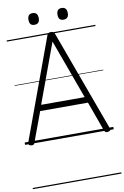

<svg xmlns="http://www.w3.org/2000/svg" viewBox="-143 -1149 1037 1602"><g transform="rotate(-10 375.5 -348.5)"><path d="M50 13Q34 10 30 3Q26 -4 30 -16L342 -867Q346 -880 353.5 -885Q361 -890 375 -890Q390 -890 397 -885Q404 -880 408 -867L720 -16Q725 -4 720.5 3Q716 10 700 13Q686 15 679.5 10.5Q673 6 667 -10L578 -256H173L82 -10Q77 6 70.5 10.5Q64 15 50 13ZM190 -306H559L375 -809ZM252 -973Q230 -973 219.5 -985Q209 -997 209 -1022Q209 -1047 219.5 -1059.5Q230 -1072 252 -1072Q274 -1072 285 -1059.5Q296 -1047 296 -1022Q296 -997 285 -985Q274 -973 252 -973ZM498 -973Q476 -973 465.5 -985Q455 -997 455 -1022Q455 -1047 465.5 -1059.5Q476 -1072 498 -1072Q520 -1072 531 -1059.5Q542 -1047 542 -1022Q542 -997 531 -985Q520 -973 498 -973ZM0 365H751V375H0ZM0 -20H751V0H0ZM0 -505H751V-500H0ZM0 -885H751V-875H0Z"/></g></svg>

Font: Playwrite AT Guides
Style: Regular
Weight: 400
Designer: Veronika Burian, José Scaglione
Foundry: TypeTogether
Version: Version 1.003